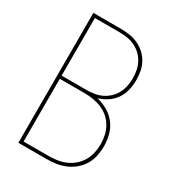

<svg xmlns="http://www.w3.org/2000/svg" viewBox="-178 -838 855 941"><g transform="rotate(30 250.0 -367.5)"><path d="M72 0V-735H230Q255 -735 279.5 -731Q304 -727 326.5 -716.5Q349 -706 367.5 -689Q386 -672 398 -650Q410 -628 414.5 -603.5Q419 -579 419 -554Q419 -526 412.5 -498Q406 -470 390 -446.5Q374 -423 350 -407Q326 -391 299 -383Q331 -375 359.5 -358.5Q388 -342 407.5 -316.5Q427 -291 435.5 -259.5Q444 -228 444 -195Q444 -168 438.5 -140.5Q433 -113 419 -89.5Q405 -66 384 -48Q363 -30 337.5 -19Q312 -8 285 -4Q258 0 230 0ZM91 -391H230Q253 -391 275 -394.5Q297 -398 317 -407.5Q337 -417 353.5 -432.5Q370 -448 380.5 -467.5Q391 -487 395.5 -509.5Q400 -532 400 -554Q400 -576 395.5 -598.5Q391 -621 380.5 -640.5Q370 -660 353.5 -675.5Q337 -691 317 -700.5Q297 -710 275 -713.5Q253 -717 230 -717H91ZM91 -18H230Q255 -18 280 -21.5Q305 -25 328 -35Q351 -45 370 -61.5Q389 -78 401.5 -99.5Q414 -121 419.5 -145.5Q425 -170 425 -195Q425 -220 419.5 -245Q414 -270 401.5 -291.5Q389 -313 370 -329.5Q351 -346 328 -355.5Q305 -365 280 -369Q255 -373 230 -373H91Z"/></g></svg>

Font: Iosevka Curly Thin
Style: Regular
Weight: 100
Monospace: yes
Designer: Belleve Invis
Foundry: Belleve Invis
Version: Version 22.1.2; ttfautohint (v1.8.4)